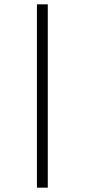

<svg xmlns="http://www.w3.org/2000/svg" viewBox="-20 -764 390 884"><path d="M150 -744H200V100H150Z"/></svg>

Font: Combo
Style: Regular
Weight: 400
Designer: Eduardo Rodriguez Tunni
Foundry: Eduardo Rodriguez Tunni
Version: Version 1.001